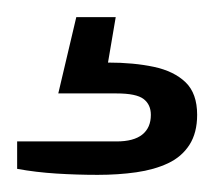

<svg xmlns="http://www.w3.org/2000/svg" viewBox="-20 -32 250 224"><path d="M94 172Q70 172 46 170.5Q22 169 0 165V133H116Q136 133 146 125Q156 117 156 102Q156 90 147.5 83.5Q139 77 116 77H48L69 -12H115L106 41Q136 41 159.5 46Q183 51 196.5 64Q210 77 210 102Q210 123 201 137Q192 151 176 158.5Q160 166 139 169Q118 172 94 172Z"/></svg>

Font: Archivo SemiExpanded ExtraLight
Style: Regular
Weight: 250
Width: 6
Designer: Hector Gatti
Foundry: Omnibus-Type
Version: Version 2.001